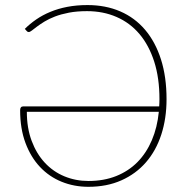

<svg xmlns="http://www.w3.org/2000/svg" viewBox="-20 -732 744 758"><path d="M86 -290.5Q86 -226.5 105 -175.8Q124 -125 156.8 -89.8Q189.5 -54.5 234 -36Q278.5 -17.5 329.5 -17.5Q390 -17.5 438.8 -37Q487.5 -56.5 522.8 -92.2Q558 -128 579.5 -178.5Q601 -229 607 -290.5ZM78 -618Q98 -638 123 -655.2Q148 -672.5 178.8 -685.2Q209.5 -698 246 -705Q282.5 -712 325.5 -712Q397 -712 454.8 -687Q512.5 -662 553 -614.2Q593.5 -566.5 615.5 -497.5Q637.5 -428.5 637.5 -340.5Q637.5 -264.5 616.8 -200.8Q596 -137 556.2 -91.2Q516.5 -45.5 459.2 -20Q402 5.5 329 5.5Q272.5 5.5 223.2 -14.5Q174 -34.5 137.8 -73Q101.5 -111.5 80.5 -167.8Q59.5 -224 59.5 -297Q59.5 -312 72 -312H608.5Q609 -319 609.2 -326.2Q609.5 -333.5 609.5 -340.5Q609.5 -424 588.8 -488.8Q568 -553.5 530.5 -597.8Q493 -642 440.2 -665Q387.5 -688 323.5 -688Q283.5 -688 252.2 -682Q221 -676 197 -666.8Q173 -657.5 155.5 -646.8Q138 -636 125.8 -626.8Q113.5 -617.5 105.8 -611.5Q98 -605.5 93.5 -605.5Q88.5 -605.5 85.5 -609.5Z"/></svg>

Font: Lato 2
Style: Regular
Weight: 200
Designer: Lukasz Dziedzic with Adam Twardoch and Botio Nikoltchev
Foundry: tyPoland Lukasz Dziedzic
Version: Version 2.015; 2015-08-06; http://www.latofonts.com/